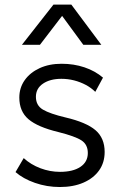

<svg xmlns="http://www.w3.org/2000/svg" viewBox="-20 -774 516 810"><path d="M232.5 15Q177.5 15 127.5 -2.5Q77.5 -20 45.5 -48L80 -107Q110 -79.5 150.5 -64.2Q191 -49 233 -49Q288 -49 319.2 -70Q350.5 -91 350.5 -128.5Q350.5 -164 324 -181.5Q297.5 -199 226 -217Q139 -238 100.2 -271Q61.5 -304 61.5 -362.5Q61.5 -403.5 84.2 -435.8Q107 -468 147.2 -486.5Q187.5 -505 240 -505Q291.5 -505 336.2 -490Q381 -475 414.5 -446.5L382 -386.5Q365 -403.5 342 -415.8Q319 -428 292.8 -434.8Q266.5 -441.5 239 -441.5Q191.5 -441.5 161.5 -421.2Q131.5 -401 131.5 -365.5Q131.5 -329 161.2 -311.5Q191 -294 256.5 -278.5Q344 -258 382.8 -224.8Q421.5 -191.5 421.5 -133Q421.5 -88 398 -55Q374.5 -22 332 -3.5Q289.5 15 232.5 15ZM72.5 -585 205.5 -754.5H281L407.5 -585H331.5L242 -707L148.5 -585Z"/></svg>

Font: Geologica Cursive ExtraLight
Style: Regular
Weight: 250
Designer: Sindre Bremnes, Frode Helland
Foundry: Monokrom Skriftforlag AS
Version: Version 1.010;gftools[0.9.28]